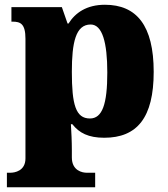

<svg xmlns="http://www.w3.org/2000/svg" viewBox="-20 -566 708 807"><path d="M9 221H380V160H344C327 160 282 152 282 96V66C282 26 280 -10 278 -44H284C313 -7 352 13 418 13C556 13 626 -71 626 -264C626 -459 554 -546 421 -546C344 -546 296 -512 268 -467H264L240 -536H28V-475H33C66 -475 87 -466 87 -403V100C87 153 41 160 24 160H9ZM358 -68C298 -68 282 -127 282 -264C282 -387 298 -463 361 -463C410 -463 431 -388 431 -261C431 -128 410 -68 358 -68Z"/></svg>

Font: Noto Serif Georgian Black
Style: Regular
Weight: 900
Designer: Monotype Design Team, Akaki Razmadze
Foundry: Google LLC
Version: Version 2.003